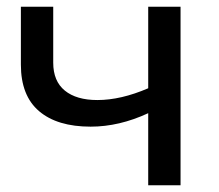

<svg xmlns="http://www.w3.org/2000/svg" viewBox="-20 -550 649 570"><path d="M516 -530V0H420V-214Q334 -174 249 -174Q150 -174 96 -220Q42 -266 42 -358V-530H138V-364Q138 -309 172.5 -281Q207 -253 269 -253Q339 -253 420 -288V-530Z"/></svg>

Font: APTA Sans Medium
Style: Bold
Weight: 500
Version: Version 7.200